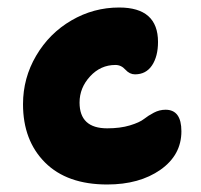

<svg xmlns="http://www.w3.org/2000/svg" viewBox="-20 -473 533 509"><path d="M264.2 16.1Q157.7 16.1 99.4 -42.2Q41 -100.6 41 -196.8Q41 -266.1 75.9 -325.4Q110.8 -384.8 169.4 -418.9Q228 -453.1 295.9 -453.1Q398.9 -453.1 398.9 -361.8Q398.9 -323.7 383.1 -299.8Q367.2 -275.9 337.9 -275.9Q323.7 -275.9 312.5 -288.3Q301.3 -300.8 286.1 -300.8Q246.6 -300.8 218.8 -270.5Q190.9 -240.2 190.9 -201.2Q190.9 -132.8 264.2 -132.8Q298.8 -132.8 324.5 -140.6Q350.1 -148.4 361.6 -157.5Q373 -166.5 387.9 -174.3Q402.8 -182.1 418.9 -182.1Q460.9 -182.1 460.9 -125Q460.9 -62 405.3 -22.9Q349.6 16.1 264.2 16.1Z"/></svg>

Font: Shantell Sans Irregular Bouncy
Style: Bold
Weight: 700
Designer: Stephen Nixon, Anya Danilova, Shantell Martin
Foundry: Arrow Type
Version: Version 1.006;[9816181b4]